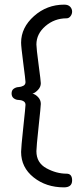

<svg xmlns="http://www.w3.org/2000/svg" viewBox="-20 -788 350 828"><path d="M90 -434Q90 -442 80.5 -514.5Q71 -587 71 -604Q71 -669 126.5 -718.5Q182 -768 257 -768Q274 -768 282.5 -759Q291 -750 291 -738Q291 -727 284 -718Q277 -709 267 -709Q215 -709 176 -675.5Q137 -642 137 -596Q137 -580 146.5 -509Q156 -438 156 -429Q156 -413 143.5 -400Q131 -387 120 -384Q132 -382 144 -369.5Q156 -357 156 -340Q156 -330 146.5 -242Q137 -154 137 -136Q137 -86 180 -62.5Q223 -39 267 -39Q291 -39 291 -10Q291 20 256 20Q179 20 125 -23Q71 -66 71 -133Q71 -151 80.5 -239.5Q90 -328 90 -336Q90 -347 80.5 -352Q71 -357 60 -357Q49 -357 39.5 -364Q30 -371 30 -385Q30 -399 39.5 -405.5Q49 -412 60 -412.5Q71 -413 80.5 -418Q90 -423 90 -434Z"/></svg>

Font: Dosis
Style: Regular
Weight: 400
Designer: Edgar Tolentino, Pablo Impallari, Igino Marini
Foundry: Edgar Tolentino, Pablo Impallari, Igino Marini
Version: Version 1.007